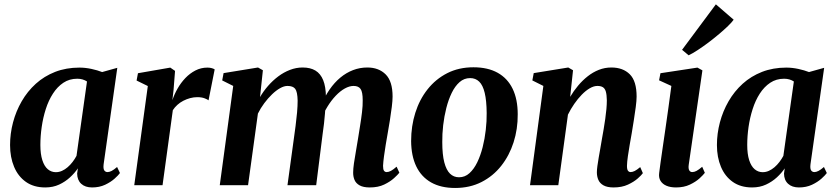

<svg xmlns="http://www.w3.org/2000/svg" viewBox="-20 -874 3944 906"><path d="M469 -99Q466.5 -78 472 -70Q477.5 -62 487.5 -62Q496 -62 506.8 -67.5Q517.5 -73 532.5 -86L546 -57.5Q539 -47.5 521 -31.2Q503 -15 476 -2.2Q449 10.5 414.5 10.5Q382 10.5 363.2 -6.8Q344.5 -24 344 -55L347.5 -79.5Q332.5 -57.5 310.2 -37Q288 -16.5 259 -3Q230 10.5 193.5 10.5Q139.5 10.5 102.5 -15.5Q65.5 -41.5 46.5 -86.8Q27.5 -132 27.5 -189.5Q27.5 -243.5 41.5 -296.5Q55.5 -349.5 82.5 -396.2Q109.5 -443 149 -478.8Q188.5 -514.5 240.2 -534.8Q292 -555 355 -555Q382.5 -555 411.5 -548.8Q440.5 -542.5 462 -534L533.5 -554ZM390.5 -489.5Q381.5 -495.5 370 -499Q358.5 -502.5 344.5 -502.5Q307.5 -502.5 279 -483.5Q250.5 -464.5 229.8 -432.2Q209 -400 196 -359.2Q183 -318.5 176.8 -275Q170.5 -231.5 170.5 -190Q170.5 -147 179.8 -118.2Q189 -89.5 205.5 -75.5Q222 -61.5 243.5 -61.5Q258.5 -61.5 272.5 -67.8Q286.5 -74 299.2 -85Q312 -96 322.5 -109.8Q333 -123.5 341 -138.5Z M613.5 0 677.5 -468 624.5 -494 631 -528.5 783.5 -555 806 -539.5 799 -450 793.5 -401.5Q802.5 -429 818 -456.2Q833.5 -483.5 854.8 -505.8Q876 -528 902.2 -541.5Q928.5 -555 958.5 -555Q971 -555 980 -552.2Q989 -549.5 993 -546.5L964 -400.5Q960 -404.5 945.8 -410Q931.5 -415.5 911 -415.5Q894 -415.5 877.2 -411Q860.5 -406.5 845 -398.5Q829.5 -390.5 817 -379.2Q804.5 -368 795.5 -354L747 0Z M1220.5 -542.5 1207 -416Q1223 -443.5 1245 -468.8Q1267 -494 1293 -513.5Q1319 -533 1348.2 -544.2Q1377.5 -555.5 1408 -555.5Q1444.5 -555.5 1468.5 -541Q1492.5 -526.5 1505 -495.8Q1517.5 -465 1518 -416.5Q1518 -409 1517.5 -400Q1517 -391 1516 -381Q1515 -371 1513.5 -361L1495.5 -377.5Q1512.5 -418.5 1535.2 -451.5Q1558 -484.5 1586 -507.8Q1614 -531 1646 -543.2Q1678 -555.5 1713.5 -555.5Q1767 -555.5 1799.8 -523Q1832.5 -490.5 1832.5 -418.5Q1832.5 -399.5 1828.8 -369.5Q1825 -339.5 1819.8 -306.5Q1814.5 -273.5 1809.5 -245.5Q1805 -220 1800.2 -191.5Q1795.5 -163 1792 -136.8Q1788.5 -110.5 1787.5 -91.5Q1787.5 -74 1792.2 -68Q1797 -62 1804.5 -62Q1814 -62 1824.8 -67.8Q1835.5 -73.5 1851.5 -87.5L1864.5 -59Q1857.5 -50 1839.5 -33.5Q1821.5 -17 1793 -3.2Q1764.5 10.5 1725 10.5Q1694.5 10.5 1677 0.8Q1659.5 -9 1652.8 -25.2Q1646 -41.5 1646.5 -61Q1646.5 -77 1650.2 -103.5Q1654 -130 1659.5 -160.5Q1665 -191 1669.5 -220Q1674 -248.5 1679.2 -280.8Q1684.5 -313 1688.2 -344.5Q1692 -376 1691.5 -401Q1691.5 -440 1681.5 -454.2Q1671.5 -468.5 1648.5 -468.5Q1629 -468.5 1607.2 -456.5Q1585.5 -444.5 1564.2 -422.2Q1543 -400 1524.8 -370.2Q1506.5 -340.5 1494.5 -305.5L1516.5 -384.5Q1515.5 -363 1513.5 -338.8Q1511.5 -314.5 1508.8 -290Q1506 -265.5 1502.5 -242.5L1472 0H1336.5L1366.5 -219Q1370.5 -248 1374.8 -280.2Q1379 -312.5 1381.8 -343.5Q1384.5 -374.5 1384.5 -399.5Q1383.5 -441 1373 -454.8Q1362.5 -468.5 1336.5 -468.5Q1320.5 -468.5 1301.8 -458Q1283 -447.5 1263.8 -429Q1244.5 -410.5 1227 -387Q1209.5 -363.5 1197 -338L1150.5 0H1017L1080.5 -468.5L1028.5 -494.5L1035 -529L1197.5 -555.5Z M2214 -556.5Q2282 -556.5 2328.5 -530.5Q2375 -504.5 2399 -455Q2423 -405.5 2423 -334.5Q2423.5 -265 2403.5 -202.5Q2383.5 -140 2345.2 -91.5Q2307 -43 2252 -15Q2197 13 2127.5 13Q2060.5 13 2014.2 -13.2Q1968 -39.5 1944.2 -89Q1920.5 -138.5 1920 -208.5Q1920 -279 1939.8 -341.8Q1959.5 -404.5 1997.8 -452.8Q2036 -501 2090.5 -528.8Q2145 -556.5 2214 -556.5ZM2198.5 -505.5Q2170 -505.5 2148.5 -486.5Q2127 -467.5 2111.5 -435.5Q2096 -403.5 2086 -364Q2076 -324.5 2071.2 -282.8Q2066.5 -241 2067 -203.5Q2067 -144.5 2076.5 -108Q2086 -71.5 2103.5 -54.5Q2121 -37.5 2146 -37.5Q2174 -37.5 2195.2 -56.8Q2216.5 -76 2232 -108Q2247.5 -140 2257.5 -179.5Q2267.5 -219 2272.2 -260.8Q2277 -302.5 2276.5 -340.5Q2276 -399.5 2267.2 -435.8Q2258.5 -472 2241.2 -488.8Q2224 -505.5 2198.5 -505.5Z M2670.5 -417Q2687 -445 2708 -470Q2729 -495 2753.5 -514.2Q2778 -533.5 2806 -544.5Q2834 -555.5 2865 -555.5Q2919.5 -555.5 2951.8 -523.5Q2984 -491.5 2984 -418.5Q2984 -399.5 2980 -369.2Q2976 -339 2970.8 -306.2Q2965.5 -273.5 2961 -245.5Q2956.5 -220 2951.5 -191.5Q2946.5 -163 2942.8 -136.8Q2939 -110.5 2938.5 -91.5Q2938.5 -74 2943.5 -68Q2948.5 -62 2955.5 -62Q2964.5 -62 2975 -67.2Q2985.5 -72.5 3001 -85.5L3013.5 -57Q3007.5 -48 2989.5 -32Q2971.5 -16 2943 -2.8Q2914.5 10.5 2875.5 10.5Q2845.5 10.5 2828 0.8Q2810.5 -9 2803.5 -25.2Q2796.5 -41.5 2796.5 -61Q2796.5 -73 2799 -91Q2801.5 -109 2805.2 -130.8Q2809 -152.5 2813 -175.2Q2817 -198 2820.5 -219Q2824.5 -240.5 2828.5 -264.5Q2832.5 -288.5 2836 -312.8Q2839.5 -337 2841.5 -359.5Q2843.5 -382 2843.5 -401Q2843 -427 2838.8 -441.8Q2834.5 -456.5 2824.8 -462.5Q2815 -468.5 2799 -468.5Q2782 -468.5 2763 -457.5Q2744 -446.5 2725.2 -427.2Q2706.5 -408 2689.8 -383.8Q2673 -359.5 2660 -333L2614.5 0H2481L2544 -468.5L2492 -494.5L2498.5 -529L2661.5 -555.5L2684 -542.5Z M3170 10.5Q3143.5 10.5 3124.8 2.5Q3106 -5.5 3096.8 -20.8Q3087.5 -36 3090.5 -58Q3092.5 -76.5 3097 -107.2Q3101.5 -138 3107.2 -178.5Q3113 -219 3120 -266.2Q3127 -313.5 3134 -365Q3141 -416.5 3148 -468.5L3090 -495L3096.5 -528.5L3271 -555L3294.5 -542L3230 -97Q3227.5 -79 3232.2 -70.5Q3237 -62 3246.5 -62Q3256 -62 3266.5 -67.5Q3277 -73 3293.5 -87L3306 -58.5Q3298.5 -48.5 3280.8 -32.2Q3263 -16 3235.2 -2.8Q3207.5 10.5 3170 10.5ZM3198.5 -639 3358 -853.5 3442 -781Q3434 -769.5 3415.8 -751.8Q3397.5 -734 3373.2 -713.5Q3349 -693 3322.8 -673.2Q3296.5 -653.5 3272 -637.5Q3247.5 -621.5 3229.5 -613Z M3804.5 -99Q3802 -78 3807.5 -70Q3813 -62 3823 -62Q3831.5 -62 3842.2 -67.5Q3853 -73 3868 -86L3881.5 -57.5Q3874.5 -47.5 3856.5 -31.2Q3838.5 -15 3811.5 -2.2Q3784.5 10.5 3750 10.5Q3717.5 10.5 3698.8 -6.8Q3680 -24 3679.5 -55L3683 -79.5Q3668 -57.5 3645.8 -37Q3623.5 -16.5 3594.5 -3Q3565.5 10.5 3529 10.5Q3475 10.5 3438 -15.5Q3401 -41.5 3382 -86.8Q3363 -132 3363 -189.5Q3363 -243.5 3377 -296.5Q3391 -349.5 3418 -396.2Q3445 -443 3484.5 -478.8Q3524 -514.5 3575.8 -534.8Q3627.5 -555 3690.5 -555Q3718 -555 3747 -548.8Q3776 -542.5 3797.5 -534L3869 -554ZM3726 -489.5Q3717 -495.5 3705.5 -499Q3694 -502.5 3680 -502.5Q3643 -502.5 3614.5 -483.5Q3586 -464.5 3565.2 -432.2Q3544.5 -400 3531.5 -359.2Q3518.5 -318.5 3512.2 -275Q3506 -231.5 3506 -190Q3506 -147 3515.2 -118.2Q3524.5 -89.5 3541 -75.5Q3557.5 -61.5 3579 -61.5Q3594 -61.5 3608 -67.8Q3622 -74 3634.8 -85Q3647.5 -96 3658 -109.8Q3668.5 -123.5 3676.5 -138.5Z"/></svg>

Font: Merriweather 48pt
Style: Bold Italic
Weight: 700
Italic angle: -7.8°
Version: Version 2.101